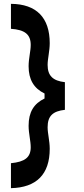

<svg xmlns="http://www.w3.org/2000/svg" viewBox="-20 -870 440 1000"><path d="M37 -720C109 -715 140 -691 140 -636C140 -604 129 -565 129 -525C129 -456 156 -410 212 -383V-357C156 -330 129 -286 129 -215C129 -175 140 -136 140 -103C140 -50 109 -27 37 -20V110C170 107 239 38 239 -95C239 -136 228 -175 228 -207C228 -266 255 -291 318 -298V-442C255 -449 228 -476 228 -532C228 -564 239 -605 239 -645C239 -778 170 -849 37 -850Z"/></svg>

Font: Yard Headline
Style: Regular
Weight: 400
Monospace: yes
Designer: Roman Shamin
Foundry: Evil Martians
Version: Version 1.000